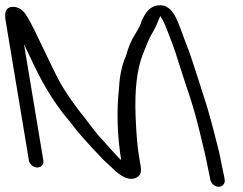

<svg xmlns="http://www.w3.org/2000/svg" viewBox="-63 -688 925 732"><path d="M-20.8 -661.3C-45.2 -656.8 -45.2 -631.7 -41.7 -610.4L47.3 -76C49.8 -61.5 64.2 -49.5 79.3 -49.5C94.3 -49.5 104.8 -61.5 102.3 -76L28.6 -518.6C37.6 -500.2 50.4 -473.7 68.1 -436.5C105.5 -358.1 148.3 -289.2 198.7 -229.8C208 -218.9 216.5 -208.1 224 -197.5L224.2 -197.3L224.4 -197C240.9 -176.2 259.6 -156.8 275.4 -138.3C291 -120.2 304.7 -107.9 318.8 -91.8C334.8 -73.8 353.5 -58.8 369.1 -43.7C374.5 -38.5 418.5 7.8 456 -10.2C481.9 -23.2 474.3 -47.9 471.2 -66.5L466.7 -93.5C460.8 -128.8 456.5 -179.8 453.9 -246.3C450.1 -345.2 459.3 -422.8 480.6 -478.6C495.6 -518 506.9 -543.7 513.1 -554.1C525.5 -574.8 534.9 -593.4 541 -610.3C543.6 -617.3 545.4 -621.3 548.5 -626.9C554.7 -617.3 562 -603.4 568.9 -586.8C596.2 -515.9 595.8 -521.3 621.9 -437.7C655.8 -329.5 667.5 -310.5 698.7 -183.8C715.1 -117.1 724.6 -75.9 727.2 -60.2L737.3 -11.2L738.6 -3.5C741.1 11.6 755.7 24 770.7 24C785.7 24 796.1 11.5 793.6 -3.5L792.2 -11.8L782.4 -58.9C779.7 -74.8 776.2 -91.9 772.1 -108.8C748.6 -203.8 730.5 -270.6 717.2 -310C699.3 -363.4 667.9 -468.5 649.1 -515.1C635.1 -549.9 630 -568.5 613.5 -608C599.4 -641.9 579.3 -668 547.6 -668C500.9 -668 485.3 -623.5 477.5 -609.7L476.8 -608.4L476.5 -606.9C474.6 -597.5 466.7 -580.7 452.5 -558.4C437.4 -534.6 425.9 -507.1 417.2 -474.3C402.2 -441.8 393.3 -400.6 390.7 -351.9C381.2 -263.7 383.8 -173.3 399 -77.1C391.9 -84 385.2 -90.8 381 -95.5C357 -122.6 335.9 -144.8 312.1 -172C294.7 -191.9 279 -215.1 260.4 -238.1C209.8 -300.9 172.6 -357.1 148.8 -406.5C127 -451.9 111.7 -483.2 103.1 -500.7C85.1 -537.5 57.7 -600.1 33.1 -636C22.7 -651.1 5.6 -661.1 -11.1 -661.9Z"/></svg>

Font: MewTooHand
Style: BdWideLta
Weight: 400
Designer: Mew Too, Robert Jablonski
Version: Version 0.77